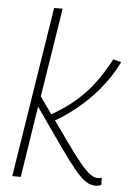

<svg xmlns="http://www.w3.org/2000/svg" viewBox="-53 -780 564 830"><g transform="rotate(5 228.5 -365.0)"><path d="M31 0 148 -740H185L124 -354L176 -281Q237 -316 281 -354.5Q325 -393 358.5 -438.5Q392 -484 422 -541L457 -532Q417 -449 348 -377Q279 -305 194 -256L250 -178Q292 -118 319.5 -84.5Q347 -51 365.5 -37.5Q384 -24 399 -24Q408 -24 417 -27L418 5Q405 10 393 10Q372 10 351.5 -3Q331 -16 304.5 -47.5Q278 -79 238 -135L116 -309L68 0Z"/></g></svg>

Font: Georama ExtraLight
Style: Italic
Weight: 200
Italic angle: -9°
Designer: Jean-Baptiste Levee
Foundry: Production Type
Version: Version 1.000